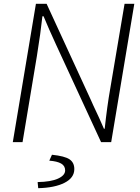

<svg xmlns="http://www.w3.org/2000/svg" viewBox="-20 -744 733 1005"><path d="M168 -724H224L456 -220L468 -193Q501 -124 524 -70H528Q541 -190 557 -280L632 -724H683L562 0H509L274 -509Q233 -598 208 -659H202Q193 -574 173 -450L98 0H47ZM321 148Q321 124 300 112Q279 100 238 97L252 66Q319 73 344 90Q369 107 369 141Q369 187 317.5 213Q266 239 180 241L177 209Q246 208 283.5 191Q321 174 321 148Z"/></svg>

Font: Nebula Sans Light
Style: Regular
Weight: 300
Italic angle: -9°
Designer: Paul D. Hunt for Adobe (as Source Sans)
Foundry: Nebula Entertainment & Broadcasting LLC
Version: Version 1.010